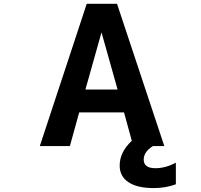

<svg xmlns="http://www.w3.org/2000/svg" viewBox="-20 -752 1040 991"><path d="M420.9 -290H586.9L503.9 -585ZM773.4 218.8Q688.5 218.8 643.1 188.5Q597.7 158.2 597.7 102.5Q597.7 33.2 660.2 -25.4L620.1 -171.9H388.7L340.8 2H185.5L427.7 -732.4H584L828.1 2H769.5Q722.7 30.3 721.7 71.3Q721.7 116.2 782.2 116.2Q834 116.2 887.7 87.9V199.2Q835 218.8 773.4 218.8Z"/></svg>

Font: Gen Shin Gothic Monospace Bold
Style: Bold
Weight: 700
Designer: [Source Han Sans]
Ryoko NISHIZUKA  (kana & ideographs); Paul D. Hunt (Latin, Greek & Cyrillic); Wenlong ZHANG  (bopomofo
Version: Version 1.002.20150607